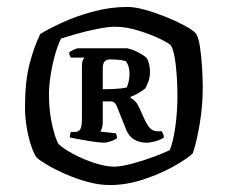

<svg xmlns="http://www.w3.org/2000/svg" viewBox="-20 -752 656 553"><path d="M296 -219Q265 -219 231 -228.5Q197 -238 166.5 -251.5Q136 -265 114.5 -278Q93 -291 86 -298Q79 -306 71 -328.5Q63 -351 57.5 -381.5Q52 -412 52 -442Q52 -517 65 -567.5Q78 -618 96 -654Q118 -668 158 -686.5Q198 -705 247.5 -718.5Q297 -732 347 -732Q368 -732 397 -724Q426 -716 456 -704Q486 -692 509.5 -679.5Q533 -667 542 -658Q551 -649 555.5 -620Q560 -591 562 -557.5Q564 -524 564 -501Q564 -447 555 -394Q546 -341 535 -310Q518 -294 479.5 -272.5Q441 -251 392.5 -235Q344 -219 296 -219ZM309 -272Q328 -272 360 -280.5Q392 -289 423 -300.5Q454 -312 469 -320Q479 -344 485 -387Q491 -430 491 -477Q491 -521 486.5 -562.5Q482 -604 473 -620Q468 -627 441 -640Q414 -653 378.5 -664Q343 -675 311 -675Q292 -675 261.5 -669Q231 -663 201 -654.5Q171 -646 156 -641Q147 -624 139 -596Q131 -568 126 -537Q121 -506 121 -479Q121 -435 129.5 -395.5Q138 -356 148 -338Q162 -324 191 -308.5Q220 -293 252.5 -282.5Q285 -272 309 -272ZM279 -341Q275 -341 261 -342.5Q247 -344 230 -347Q213 -350 199 -352.5Q185 -355 181 -356Q181 -365 184 -372H196Q206 -372 211 -379.5Q216 -387 216 -412V-558Q216 -574 219 -579.5Q222 -585 223 -586H184Q180 -592 179 -600Q182 -604 191.5 -608.5Q201 -613 205 -613H346Q361 -610 378.5 -601Q396 -592 403 -584Q407 -578 409.5 -567Q412 -556 412 -546Q412 -529 407.5 -517.5Q403 -506 399 -498Q391 -491 379 -484Q367 -477 356 -473V-470Q364 -466 370 -459.5Q376 -453 382 -440L395 -411Q403 -393 411.5 -383.5Q420 -374 434 -374H446Q447 -371 449.5 -366.5Q452 -362 452 -356Q442 -349 427 -345Q412 -341 402 -341Q381 -341 365 -351Q349 -361 340 -387L316 -447Q311 -460 298 -460H276V-400Q276 -390 273.5 -383Q271 -376 269 -373L314 -368Q315 -365 316 -361.5Q317 -358 317 -354Q311 -349 299 -345Q287 -341 279 -341ZM276 -495Q293 -495 312 -496Q331 -497 345 -500Q348 -507 350.5 -516.5Q353 -526 353 -539Q353 -563 342 -576Q332 -579 318.5 -580Q305 -581 299 -581Q286 -581 281 -574.5Q276 -568 276 -556Z"/></svg>

Font: Texturina
Style: Bold
Weight: 700
Designer: Guillermo Torres Carreño
Foundry: Omnibus-Type
Version: Version 1.002; ttfautohint (v1.8.3)